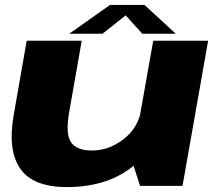

<svg xmlns="http://www.w3.org/2000/svg" viewBox="-20 -755 900 780"><path d="M549 0H721.5L825.5 -589.5H602.5L516 -102ZM312 -589.5H88.5L35.5 -287Q10.5 -144 62.5 -69.5Q114.5 5 251.5 5Q426 5 533.2 -90.5Q640.5 -186 653.5 -259L554.5 -312Q542 -236 482.2 -189.8Q422.5 -143.5 354 -143.5Q292 -143.5 268.5 -177.2Q245 -211 261.5 -302ZM261.5 -618H396.5L490.5 -692.5L558 -618H694L567 -735H427Z"/></svg>

Font: Anybody Expanded ExtraBold
Style: Italic
Weight: 800
Width: 7
Italic angle: -10°
Version: Version 1.113;gftools[0.9.25]